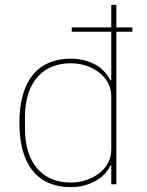

<svg xmlns="http://www.w3.org/2000/svg" viewBox="-20 -760 608 792"><path d="M439 -78H436C425 -55 407 -33 380 -17C352 0 316 12 272 12C139 12 60 -76 60 -253C60 -430 139 -518 272 -518C316 -518 352 -506 380 -490C407 -473 425 -449 436 -428H439V-629H276V-647H439V-740H460V-647H526V-629H460V0H439ZM272 -7C316 -7 357 -21 389 -45C420 -69 439 -103 439 -143V-363C439 -403 420 -437 389 -461C357 -485 316 -499 272 -499C151 -499 83 -414 83 -277V-229C83 -92 151 -7 272 -7Z"/></svg>

Font: Plexus Sans Thin
Style: Regular
Weight: 250
Version: Version 2.001;PS 002.001;hotconv 1.0.70;makeotf.lib2.5.58329